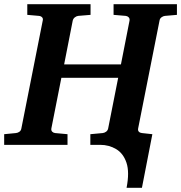

<svg xmlns="http://www.w3.org/2000/svg" viewBox="-35 -691 864 916"><path d="M809.1 -620.1 752 -615.2Q743.2 -614.3 735.4 -608.4Q727.5 -602.5 726.1 -592.8L624 -78.1Q622.1 -68.4 627.4 -62.7Q632.8 -57.1 642.1 -56.2L691.9 -50.8L642.1 205.1H568.8Q583.5 130.4 568.4 85.4Q553.2 40.5 519 20.3Q484.9 0 442.9 0H396V-50.8L455.1 -56.2Q463.4 -57.1 471.2 -62.7Q479 -68.4 481 -78.1L528.8 -319.8H257.8L210 -78.1Q208.5 -68.4 214.1 -62.7Q219.7 -57.1 228 -56.2L287.1 -50.8V0H-15.1V-50.8L41 -56.2Q50.3 -57.1 57.9 -62.7Q65.4 -68.4 66.9 -78.1L168.9 -592.8Q171.4 -602.5 165.8 -608.4Q160.2 -614.3 150.9 -615.2L95.2 -620.1V-670.9H397V-620.1L337.9 -615.2Q330.1 -614.3 322.3 -608.4Q314.5 -602.5 312 -592.8L271 -383.8H542L583 -592.8Q584.5 -602.5 578.9 -608.4Q573.2 -614.3 564.9 -615.2L506.8 -620.1V-670.9H809.1Z"/></svg>

Font: Charis
Style: Bold Italic
Weight: 700
Italic angle: -11°
Designer: Walt Agee, Miriam Martin, Annie Olsen, Victor Gaultney, Lorna Priest, Alan Ward, Bob Hallissy, Martin Hosken, Sharon Cor
Foundry: SIL Global
Version: Version 7.000